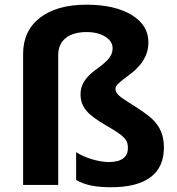

<svg xmlns="http://www.w3.org/2000/svg" viewBox="-20 -785 751 815"><path d="M609.9 -606Q609.9 -574.7 599.6 -551Q589.4 -527.3 573.7 -508.8Q558.1 -490.2 540 -476.1Q522 -461.9 506.3 -450.2Q490.7 -438.5 480.5 -428.2Q470.2 -418 470.2 -407.2Q470.2 -394 483.2 -381.3Q496.1 -368.7 528.3 -349.1Q599.6 -304.7 625.2 -280.8Q650.9 -256.8 663.3 -227.1Q675.8 -197.3 675.8 -159.2Q675.8 -75.2 618.9 -32.7Q562 9.8 451.2 9.8Q402.8 9.8 367.7 2.7Q332.5 -4.4 303.2 -21V-139.2Q329.1 -121.6 369.4 -109.4Q409.7 -97.2 440.9 -97.2Q522.9 -97.2 522.9 -157.2Q522.9 -177.2 515.1 -189.7Q507.3 -202.1 487.3 -216.8Q467.3 -231.4 431.2 -252Q369.6 -287.1 345.7 -316.2Q321.8 -345.2 321.8 -384.8Q321.8 -416 338.9 -441.9Q356 -467.8 390.1 -491.7Q427.7 -518.6 442.9 -538.1Q458 -557.6 458 -580.1Q458 -609.4 427 -629.2Q396 -648.9 347.2 -648.9Q290.5 -648.9 258.8 -623.3Q227.1 -597.7 227.1 -550.8V0H78.1V-556.2Q78.1 -654.3 149.7 -709.7Q221.2 -765.1 347.2 -765.1Q466.3 -765.1 538.1 -721.9Q609.9 -678.7 609.9 -606Z"/></svg>

Font: Zoram GWebM
Style: Bold
Weight: 700
Foundry: Ascender Corporation
Version: Version 1.000